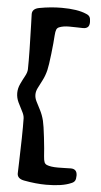

<svg xmlns="http://www.w3.org/2000/svg" viewBox="-61 -794 524 997"><g transform="rotate(5 201.0 -296.0)"><path d="M173.3 -164.1Q179.2 -139.6 186.3 -77.9Q193.4 -16.1 195.3 19Q196.8 40.5 200.7 49.8Q204.6 59.1 213.9 63Q233.4 71.3 272 71.3Q287.6 71.3 309.6 70.6Q331.5 69.8 338.9 69.8Q372.1 69.8 372.1 104.5Q372.1 123 366.7 131.8Q361.3 140.6 348.1 145.5Q303.2 165.5 219.2 165.5Q165.5 165.5 103 153.8Q66.9 147 66.9 119.6Q66.9 115.2 68.8 59.3Q70.8 3.4 72 -63Q73.2 -129.4 72.3 -168Q71.8 -184.1 60.8 -204.3Q49.8 -224.6 38.8 -248Q27.8 -271.5 27.8 -295.9Q27.8 -320.3 38.8 -343.8Q49.8 -367.2 60.8 -387.2Q71.8 -407.2 72.3 -423.3Q73.2 -461.9 72 -528.3Q70.8 -594.7 68.8 -650.6Q66.9 -706.5 66.9 -710.9Q66.9 -738.8 103 -745.6Q163.1 -756.8 219.2 -756.8Q303.2 -756.8 348.1 -736.8Q361.3 -731.9 366.7 -723.1Q372.1 -714.4 372.1 -695.8Q372.1 -677.2 363.5 -669.4Q355 -661.6 338.9 -661.6Q331.5 -661.6 307.1 -662.4Q282.7 -663.1 267.1 -663.1Q234.4 -663.1 213.9 -654.3Q204.6 -650.4 200.7 -641.1Q196.8 -631.8 195.3 -610.4Q193.4 -575.7 186.3 -513.9Q179.2 -452.1 173.3 -427.7Q166 -397.9 152.8 -372.6Q139.6 -347.2 131.1 -330.1Q122.6 -313 122.6 -295.9Q122.6 -278.8 131.1 -261.7Q139.6 -244.6 152.8 -219.2Q166 -193.8 173.3 -164.1Z"/></g></svg>

Font: Cooper*
Style: Bold
Weight: 700
Designer: Owen Earl
Foundry: indestructible type*
Version: Version 0.001